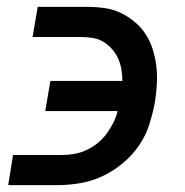

<svg xmlns="http://www.w3.org/2000/svg" viewBox="-20 -540 540 560"><path d="M4 0 18 -88H161Q178 -88 196 -91Q214 -94 231.5 -102Q249 -110 264 -122Q279 -134 290.5 -149.5Q302 -165 310.5 -182Q319 -199 323 -216H112L127 -304H337Q337 -321 334 -338Q331 -355 324.5 -369.5Q318 -384 307 -396.5Q296 -409 282.5 -417.5Q269 -426 252 -429Q235 -432 217 -432H75L90 -520H233Q259 -520 284.5 -516.5Q310 -513 332 -502.5Q354 -492 373 -476Q392 -460 405 -440Q418 -420 425.5 -396Q433 -372 436 -346.5Q439 -321 437.5 -295Q436 -269 432 -243Q426 -210 415.5 -177Q405 -144 385 -115Q365 -86 337 -63Q309 -40 277.5 -25.5Q246 -11 212.5 -5.5Q179 0 147 0Z"/></svg>

Font: Iosevka Term Curly Semibold
Style: Italic
Weight: 600
Italic angle: -9°
Designer: Belleve Invis
Foundry: Belleve Invis
Version: Version 32.3.0